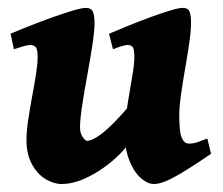

<svg xmlns="http://www.w3.org/2000/svg" viewBox="-20 -440 555 478"><path d="M505.4 -57.1Q481.9 -41 455.1 -23.7Q428.2 -6.3 404.1 5.9Q379.9 18.1 363.3 18.1Q345.7 18.1 327.4 0.2Q309.1 -17.6 298.3 -51.3Q287.6 -85 291.5 -133.3Q293.9 -158.7 299.3 -190.9Q304.7 -223.1 309.6 -252.2Q314.5 -281.2 314.5 -297.9Q314.5 -318.4 310.1 -323.2Q305.7 -328.1 297.9 -328.1Q292.5 -328.1 281 -324.5Q269.5 -320.8 261.2 -317.4L251.5 -356Q270.5 -364.3 297.6 -375.2Q324.7 -386.2 352.5 -396.5Q380.4 -406.7 402.8 -413.6Q425.3 -420.4 435.1 -420.4Q447.8 -420.4 451.7 -411.6Q455.6 -402.8 455.6 -382.3Q455.6 -362.8 451.2 -332.8Q446.8 -302.7 440.9 -269.3Q435.1 -235.8 430.7 -204.8Q426.3 -173.8 426.3 -151.9Q426.3 -110.8 432.6 -96.7Q439 -82.5 449.7 -82.5Q461.9 -82.5 470.9 -85.7Q480 -88.9 496.1 -95.2ZM296.9 -170.9 294.4 -74.2Q261.7 -35.2 216.3 -8.5Q170.9 18.1 133.8 18.1Q113.8 18.1 93.5 5.9Q73.2 -6.3 59.6 -31Q45.9 -55.7 45.9 -91.8Q45.9 -111.8 50 -140.1Q54.2 -168.5 59.8 -198.5Q65.4 -228.5 69.6 -254.9Q73.7 -281.2 73.7 -297.9Q73.7 -318.4 68.6 -323.2Q63.5 -328.1 55.2 -328.1Q49.8 -328.1 37.1 -324.5Q24.4 -320.8 14.6 -317.4L6.3 -356Q25.4 -364.3 53 -375.2Q80.6 -386.2 109.4 -396.5Q138.2 -406.7 161.1 -413.6Q184.1 -420.4 193.4 -420.4Q206.5 -420.4 210.9 -411.6Q215.3 -402.8 215.3 -382.3Q215.3 -362.8 210 -327.6Q204.6 -292.5 197.3 -252.7Q189.9 -212.9 184.6 -177.7Q179.2 -142.6 179.2 -123Q179.2 -108.4 185.8 -98.9Q192.4 -89.4 196.8 -89.4Q210.9 -89.4 236.1 -109.4Q261.2 -129.4 296.9 -170.9Z"/></svg>

Font: Dai Banna SIL
Style: Bold Italic
Weight: 700
Italic angle: -11°
Designer: Victor Gaultney
Foundry: SIL International
Version: Version 4.000